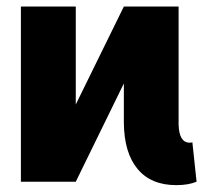

<svg xmlns="http://www.w3.org/2000/svg" viewBox="-20 -548 623 579"><path d="M43 -528.3H208.5V-232.9L353.5 -528.3H518.6V-172.4Q520 -117.7 552.2 -117.7Q557.6 -117.7 560.1 -119.1L572.8 0Q547.9 10.3 511.7 10.3Q435.5 10.3 395 -38.3Q354.5 -86.9 353.5 -176.8V-296.4L208.5 0H43Z"/></svg>

Font: Roboto Black
Style: Regular
Weight: 900
Designer: Google
Version: Version 2.134; 2016